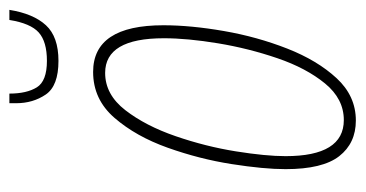

<svg xmlns="http://www.w3.org/2000/svg" viewBox="-200 -550 760 399"><g transform="rotate(-90 179.5 -350.0)"><path d="M129 10Q180 10 217 -30Q254 -70 278.5 -132.5Q303 -195 315 -264Q327 -333 327 -390Q327 -536 230 -536Q173 -536 134.5 -491.5Q96 -447 72.5 -381Q49 -315 38.5 -248Q28 -181 28 -136Q28 -59 55 -24.5Q82 10 129 10ZM130 -15Q55 -15 55 -136Q55 -177 65 -239.5Q75 -302 96.5 -364.5Q118 -427 150.5 -469Q183 -511 228 -511Q300 -511 300 -389Q300 -340 289.5 -276.5Q279 -213 258.5 -153Q238 -93 206 -54Q174 -15 130 -15ZM253 -608Q303 -608 327 -634Q351 -660 359 -710H338Q331 -666 312 -649Q293 -632 253 -632Q211 -632 198 -653Q185 -674 185 -710H165V-696Q165 -661 183 -634.5Q201 -608 253 -608Z"/></g></svg>

Font: Noto Sans Display Condensed Thin
Style: Italic
Weight: 250
Width: 3
Italic angle: -12°
Designer: Monotype Design Team
Foundry: Monotype Imaging Inc.
Version: Version 1.900